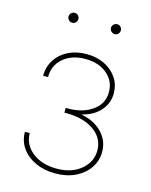

<svg xmlns="http://www.w3.org/2000/svg" viewBox="-110 -783 677 862"><g transform="rotate(15 228.5 -352.5)"><path d="M230.5 7.3Q179.7 7.3 138.9 -11.2Q98.1 -29.8 74.7 -62.7Q51.3 -95.7 51.3 -138.2H73.7Q74.2 -83.5 118.7 -49.3Q163.1 -15.1 230.5 -15.1Q300.8 -15.1 344 -51.5Q387.2 -87.9 387.2 -140.6Q387.2 -198.2 337.9 -232.7Q288.6 -267.1 210.9 -267.1H200.2V-289.1H210.9Q279.8 -289.1 324.7 -321.3Q369.6 -353.5 369.6 -407.7Q369.6 -458.5 330.8 -491.5Q292 -524.4 229.5 -524.4Q167 -524.4 127.4 -490.7Q87.9 -457 87.9 -402.3H64.9Q65.4 -444.8 86.7 -477.5Q107.9 -510.3 145 -528.6Q182.1 -546.9 229.5 -546.9Q276.9 -546.9 313.5 -528.8Q350.1 -510.7 371.1 -479.2Q392.1 -447.8 392.1 -407.7Q392.1 -361.3 361.8 -327.1Q331.5 -293 280.3 -280.3V-277.8Q339.4 -266.1 374.5 -229Q409.7 -191.9 409.7 -140.6Q409.7 -99.1 386.7 -65.4Q363.8 -31.7 323.5 -12.2Q283.2 7.3 230.5 7.3ZM326.7 -666Q317.4 -666 310.5 -672.9Q303.7 -679.7 303.7 -689Q303.7 -698.7 310.5 -705.3Q317.4 -711.9 326.7 -711.9Q336.4 -711.9 343 -705.1Q349.6 -698.2 349.6 -689Q349.6 -679.7 343 -672.9Q336.4 -666 326.7 -666ZM129.4 -666Q120.1 -666 113.3 -672.9Q106.4 -679.7 106.4 -689Q106.4 -698.7 113.3 -705.3Q120.1 -711.9 129.4 -711.9Q139.2 -711.9 145.8 -705.1Q152.3 -698.2 152.3 -689Q152.3 -679.7 145.8 -672.9Q139.2 -666 129.4 -666Z"/></g></svg>

Font: Inter 18pt Thin
Style: Regular
Weight: 250
Designer: Rasmus Andersson
Foundry: rsms
Version: Version 4.001;git-66647c0bb